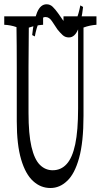

<svg xmlns="http://www.w3.org/2000/svg" viewBox="-31 -894 492 919"><path d="M430.7 -815.9Q430.7 -800.8 430.7 -775.4Q399.4 -773.4 368.7 -762.2Q368.7 -553.7 368.7 -340.3Q368.7 -213.4 347.4 -137.2Q326.2 -61 290 -27.8Q254.9 5.9 210.4 5.9Q163.6 5.9 127.9 -26.9Q91.3 -59.6 70.3 -130.4Q49.3 -201.2 49.3 -313Q49.3 -442.4 49.3 -570.8Q49.3 -681.6 47.9 -764.2Q18.6 -774.4 -10.7 -775.4Q-10.7 -800.3 -10.7 -815.9H175.3Q175.3 -800.8 175.3 -775.4Q141.1 -773.4 106.9 -761.7Q105.5 -642.1 105.5 -574.7Q105.5 -469.2 105.5 -354Q105.5 -252 119.6 -191.4Q133.8 -130.9 159.9 -105Q186 -79.1 221.2 -79.1Q261.2 -79.1 288.1 -108.9Q315.4 -138.7 329.1 -203.6Q342.8 -268.6 342.8 -375Q342.8 -572.3 342.8 -760.3Q307.1 -772.9 272.9 -775.4Q272.9 -800.3 272.9 -815.9ZM302.7 -774.9Q323.7 -774.9 335.4 -803.7Q345.7 -827.6 353.5 -868.2L366.7 -860.8Q359.4 -793.9 342.8 -753.4Q326.7 -714.8 298.8 -714.8Q280.8 -714.8 268.6 -726.3Q256.3 -737.8 244.1 -752.9Q231 -772 218.8 -791Q205.1 -812.5 187 -812.5Q167.5 -812.5 154.3 -784.2Q143.1 -760.3 135.7 -719.7L123 -726.1Q129.9 -793.9 146.5 -834.5Q162.6 -873.5 191.9 -873.5Q209 -873.5 221.4 -861.3Q233.9 -849.1 247.1 -830.6Q258.8 -814.9 271 -796.4Q284.7 -774.9 302.7 -774.9Z"/></svg>

Font: Scarab Serif
Style: Condensed-Light
Weight: 300
Designer: John Roberts
Foundry: Scarab
Version: 1.0